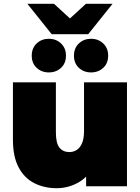

<svg xmlns="http://www.w3.org/2000/svg" viewBox="-20 -980 738 1010"><path d="M278 10Q213 10 160.5 -16.5Q108 -43 78 -99.5Q48 -156 48 -245V-547H274V-284Q274 -226 293 -203Q312 -180 345 -180Q365 -180 382.5 -190.5Q400 -201 411 -225.5Q422 -250 422 -290V-547H648V0H433V-51Q415 -33 394 -21Q340 10 278 10ZM459 -599Q421 -599 395 -623Q369 -647 369 -687Q369 -727 395 -751.5Q421 -776 459 -776Q497 -776 523 -751.5Q549 -727 549 -687Q549 -647 523 -623Q497 -599 459 -599ZM237 -599Q199 -599 173 -623Q147 -647 147 -687Q147 -727 173 -751.5Q199 -776 237 -776Q275 -776 301 -751.5Q327 -727 327 -687Q327 -647 301 -623Q275 -599 237 -599ZM252 -800 124 -960H264L348 -883L432 -960H572L444 -800Z"/></svg>

Font: Montserrat Thin Black
Style: Regular
Weight: 900
Version: Version 9.000